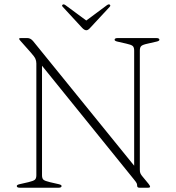

<svg xmlns="http://www.w3.org/2000/svg" viewBox="-20 -878 824 898"><path d="M268 -8Q268 0 253.5 0H73Q58.5 0 58.5 -8Q58.5 -13.5 71.5 -16.5L113 -26Q136.5 -31.5 143.2 -37.5Q150 -43.5 150 -58.5V-581Q150 -593 145.5 -603.2Q141 -613.5 123.5 -633L76 -686.5Q69.5 -693.5 69.5 -696.5Q69.5 -700 77 -700H108Q123 -700 135 -685.5L607.5 -103V-641.5Q607.5 -656.5 600.8 -662.8Q594 -669 570.5 -674L529 -683.5Q516 -686.5 516 -692Q516 -700 530.5 -700H711Q725.5 -700 725.5 -692Q725.5 -686.5 712.5 -683.5L671 -674Q647.5 -669 640.8 -662.8Q634 -656.5 634 -641.5V-84.5Q634 -73.5 636.5 -67.8Q639 -62 644 -55.5L674.5 -18.5Q682 -9 682 -5Q682 0 671.5 0H632.5Q621.5 0 621.5 -9Q621.5 -16 619.2 -21Q617 -26 605.5 -40L176.5 -570.5V-58.5Q176.5 -43.5 183.2 -37.5Q190 -31.5 213.5 -26L255 -16.5Q268 -13.5 268 -8ZM402 -748Q392 -736.5 384 -736.5Q374.5 -736.5 364 -748L274 -845.5Q267 -852.5 273.5 -856.5Q278 -859.5 286 -854L383.5 -782L480.5 -854Q488.5 -859.5 493 -856.5Q499 -852.5 492.5 -845.5Z"/></svg>

Font: Fraunces 9pt Thin
Style: Regular
Weight: 100
Version: Version 1.000;[b76b70a41]